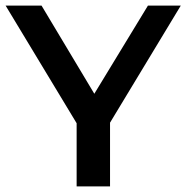

<svg xmlns="http://www.w3.org/2000/svg" viewBox="-27 -664 664 684"><path d="M365 -227V0H246V-225L-7 -644H121L309 -330L500 -644H617Z"/></svg>

Font: Montserrat Ace
Style: Bold
Weight: 600
Designer: Julieta Ulanovsky
Foundry: Julieta Ulanovsky
Version: Version 1